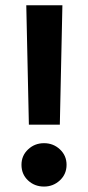

<svg xmlns="http://www.w3.org/2000/svg" viewBox="-20 -704 332 724"><path d="M79.1 -684.1H215.3L205.6 -233.9H88.9ZM61 -82.5Q61 -117.2 85.9 -140.6Q110.8 -164.1 146 -164.1Q181.2 -164.1 206.1 -140.6Q231 -117.2 231 -82.5Q231 -47.4 205.8 -23.9Q180.7 -0.5 146 -0.5Q110.4 -0.5 85.7 -23.7Q61 -46.9 61 -82.5Z"/></svg>

Font: Vazirmatn UI FD
Style: Bold
Weight: 700
Designer: Saber Rastikerdar
Foundry: Saber Rastikerdar
Version: Version 33.003